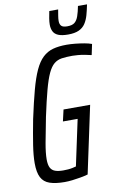

<svg xmlns="http://www.w3.org/2000/svg" viewBox="-97 -939 633 1002"><g transform="rotate(-10 219.0 -438.5)"><path d="M163 8Q115 8 84 -2.5Q53 -13 39 -40Q25 -67 25 -116Q25 -156 33.5 -211Q42 -266 57 -344Q76 -432 92.5 -493.5Q109 -555 127.5 -595Q146 -635 169.5 -657Q193 -679 223.5 -687.5Q254 -696 296 -696Q317 -696 341.5 -693.5Q366 -691 389 -687Q412 -683 428 -677L416 -620Q400 -624 381.5 -627.5Q363 -631 345.5 -632.5Q328 -634 316 -634Q283 -634 259.5 -630.5Q236 -627 218.5 -612.5Q201 -598 186.5 -567Q172 -536 157.5 -482Q143 -428 125 -344Q109 -264 99.5 -211Q90 -158 90 -125Q90 -96 98 -80.5Q106 -65 123 -59Q140 -53 166 -53Q179 -53 191.5 -54Q204 -55 215.5 -57.5Q227 -60 234 -62L286 -305H208L222 -366H363L287 -10Q269 -5 247 -1Q225 3 203 5.5Q181 8 163 8ZM314 -747Q281 -747 262 -755Q243 -763 235.5 -778.5Q228 -794 228 -814Q228 -829 231 -847.5Q234 -866 238 -885H285Q282 -867 279.5 -852Q277 -837 277 -825Q277 -808 285.5 -799Q294 -790 317 -790Q343 -790 356 -800.5Q369 -811 376.5 -832.5Q384 -854 390 -885H438Q432 -855 425 -830Q418 -805 405.5 -786Q393 -767 371 -757Q349 -747 314 -747Z"/></g></svg>

Font: Saira ExtraCondensed
Style: Italic
Weight: 400
Width: 2
Italic angle: -12°
Designer: Hector Gatti with collaboration of the Omnibus-Type team
Foundry: Omnibus-Type
Version: Version 1.101